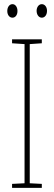

<svg xmlns="http://www.w3.org/2000/svg" viewBox="-20 -903 259 923"><path d="M15 -850C15 -833 24 -818 40 -818C54 -818 64 -831 64 -850C64 -869 54 -883 40 -883C24 -883 15 -867 15 -850ZM156 -851C156 -833 166 -818 181 -818C196 -818 206 -832 206 -851C206 -870 195 -883 181 -883C166 -883 156 -868 156 -851ZM181 0V-19L123 -22V-691L181 -695V-714H38V-695L98 -691V-22L38 -19V0Z"/></svg>

Font: Noto Sans Arabic ExtCond Thin
Style: Regular
Weight: 100
Width: 2
Designer: Monotype Design Team, Nadine Chahine, Nizar Qandah and Khaled Hosny
Foundry: Monotype Imaging Inc.
Version: Version 2.012